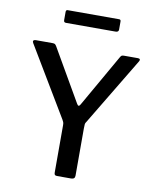

<svg xmlns="http://www.w3.org/2000/svg" viewBox="-100 -1018 893 1095"><g transform="rotate(10 347.0 -471.0)"><path d="M644 -742Q653 -742 655.5 -737.5Q658 -733 654 -726L417 -332Q412 -326 411 -318.5Q410 -311 410 -293V-20Q410 0 388 0H307Q297 0 293.5 -4Q290 -8 290 -17V-292Q290 -303 287.5 -309Q285 -315 281 -322L41 -723Q36 -731 39 -736.5Q42 -742 53 -742H149Q160 -742 164 -739Q168 -736 173 -728L347 -427Q353 -416 358 -416Q363 -416 368 -425L541 -728Q546 -737 550 -739.5Q554 -742 564 -742H644ZM510 -931V-884Q510 -869 492 -869H205Q198 -869 195 -872.5Q192 -876 192 -883V-930Q192 -942 202 -942H500Q510 -942 510 -931Z"/></g></svg>

Font: Libre Franklin Medium
Style: Regular
Weight: 500
Designer: Pablo Impallari, Rodrigo Fuenzalida, Nhung Nguyen
Foundry: Impallari Type
Version: Version 3.000